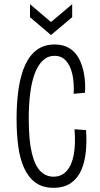

<svg xmlns="http://www.w3.org/2000/svg" viewBox="-20 -884 476 915"><path d="M235 11Q183 11 149 -14Q115 -39 95 -83Q75 -127 67 -187Q59 -247 59 -318Q59 -398 69 -463.5Q79 -529 100.5 -575.5Q122 -622 156.5 -647Q191 -672 240 -672Q283 -672 312 -653.5Q341 -635 357.5 -602.5Q374 -570 381 -528.5Q388 -487 385 -442L331 -437Q334 -491 324.5 -531.5Q315 -572 294 -595Q273 -618 240 -618Q208 -618 184.5 -596Q161 -574 146 -534.5Q131 -495 124 -440Q117 -385 117 -319Q117 -216 131.5 -155.5Q146 -95 172.5 -68.5Q199 -42 235 -42Q273 -42 297.5 -69Q322 -96 331.5 -147Q341 -198 335 -268L390 -264Q394 -210 389 -160.5Q384 -111 367 -72.5Q350 -34 317.5 -11.5Q285 11 235 11ZM123 -864 223 -779 324 -864V-802L223 -717L123 -802Z"/></svg>

Font: Bricolage Grotesque Condensed ExtraLight
Style: Regular
Weight: 250
Width: 3
Designer: Mathieu Triay
Foundry: Atelier Triay
Version: Version 1.000;gftools[0.9.30]